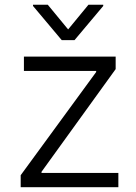

<svg xmlns="http://www.w3.org/2000/svg" viewBox="-20 -782 570 802"><path d="M381.7 -481.2V-485.8H79.9V-545.5H463.1V-493.3L153.4 -64.3V-59.7H474.4V0H66.4V-50.1ZM117.9 -757.1V-762.1H179.7L264.6 -659.1L349.4 -762.1H411.2V-757.1L291.2 -614.3H237.9Z"/></svg>

Font: Inter P Light
Style: Regular
Weight: 300
Designer: Rasmus Andersson
Foundry: rsms
Version: Version 3.018;git-588b23468